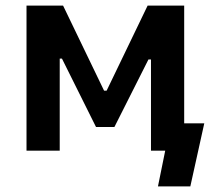

<svg xmlns="http://www.w3.org/2000/svg" viewBox="-20 -540 773 688"><path d="M75 0H194V-330H202L324 -85H390L512 -327H521V0H572L546 128H662L712 -98H640V-520H509L362 -215H353L206 -520H75Z"/></svg>

Font: Fixel Display SemiBold
Style: Regular
Weight: 600
Designer: AlfaBravo + MacPaw
Foundry: Kyrylo Tkachov, Marchela Mozhyna, Serhii Makarenko, Maria Weinstein, Zakhar Kryvoshyya
Version: Version 1.211